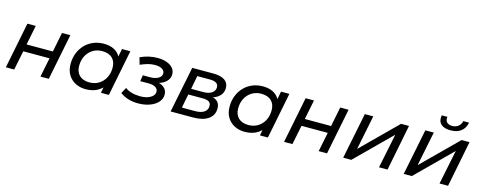

<svg xmlns="http://www.w3.org/2000/svg" viewBox="-31 -1432 5334 2133"><g transform="rotate(15 2636.0 -365.5)"><path d="M40 0 146 -530H242L197 -305H499L544 -530H640L534 0H438L483 -222H181L136 0Z M959 6Q892 6 839 -21.5Q786 -49 755.5 -100Q725 -151 725 -223Q725 -291 747.5 -348Q770 -405 810.5 -447Q851 -489 906 -512Q961 -535 1025 -535Q1094 -535 1142 -511Q1190 -487 1216 -440.5Q1242 -394 1242 -327Q1242 -229 1208 -153.5Q1174 -78 1110.5 -36Q1047 6 959 6ZM980 -78Q1040 -78 1087 -107Q1134 -136 1160.5 -186.5Q1187 -237 1187 -302Q1187 -372 1146 -411.5Q1105 -451 1029 -451Q970 -451 923 -422.5Q876 -394 849 -343.5Q822 -293 822 -227Q822 -158 863 -118Q904 -78 980 -78ZM1133 0 1161 -137 1193 -260 1206 -386 1234 -530H1330L1225 0Z M1560 7Q1439 7 1353 -56L1390 -124Q1421 -100 1466.5 -87.5Q1512 -75 1563 -75Q1612 -75 1648.5 -87.5Q1685 -100 1706 -121Q1727 -142 1727 -169Q1727 -202 1698.5 -220Q1670 -238 1618 -238H1522L1533 -308H1614Q1674 -308 1710.5 -329.5Q1747 -351 1747 -386Q1747 -417 1717.5 -435.5Q1688 -454 1634 -454Q1594 -454 1554.5 -443Q1515 -432 1468 -412L1445 -492Q1494 -515 1544 -526Q1594 -537 1642 -537Q1703 -537 1749 -520.5Q1795 -504 1820.5 -473.5Q1846 -443 1846 -402Q1846 -366 1825.5 -337Q1805 -308 1768.5 -289Q1732 -270 1682 -265L1680 -283Q1748 -275 1785.5 -244Q1823 -213 1823 -162Q1823 -114 1789 -75.5Q1755 -37 1695.5 -15Q1636 7 1560 7Z M1935 0 2042 -530H2284Q2371 -530 2416 -499Q2461 -468 2461 -409Q2461 -342 2403.5 -300.5Q2346 -259 2253 -259L2266 -283Q2350 -283 2390 -254.5Q2430 -226 2430 -165Q2430 -88 2368 -44Q2306 0 2195 0ZM2045 -74H2198Q2263 -74 2300 -99Q2337 -124 2337 -169Q2337 -203 2314 -218Q2291 -233 2239 -233H2076ZM2090 -302H2234Q2291 -302 2327 -326.5Q2363 -351 2363 -392Q2363 -424 2338.5 -440Q2314 -456 2266 -456H2120Z M2788 6Q2721 6 2668 -21.5Q2615 -49 2584.5 -100Q2554 -151 2554 -223Q2554 -291 2576.5 -348Q2599 -405 2639.5 -447Q2680 -489 2735 -512Q2790 -535 2854 -535Q2923 -535 2971 -511Q3019 -487 3045 -440.5Q3071 -394 3071 -327Q3071 -229 3037 -153.5Q3003 -78 2939.5 -36Q2876 6 2788 6ZM2809 -78Q2869 -78 2916 -107Q2963 -136 2989.5 -186.5Q3016 -237 3016 -302Q3016 -372 2975 -411.5Q2934 -451 2858 -451Q2799 -451 2752 -422.5Q2705 -394 2678 -343.5Q2651 -293 2651 -227Q2651 -158 2692 -118Q2733 -78 2809 -78ZM2962 0 2990 -137 3022 -260 3035 -386 3063 -530H3159L3054 0Z M3240 0 3346 -530H3442L3397 -305H3699L3744 -530H3840L3734 0H3638L3683 -222H3381L3336 0Z M3920 0 4027 -530H4124L4044 -134L4444 -530H4535L4430 0H4332L4413 -396L4013 0Z M4616 0 4723 -530H4820L4740 -134L5140 -530H5231L5126 0H5028L5109 -396L4709 0ZM4992 -602Q4916 -602 4880 -637.5Q4844 -673 4856 -738H4921Q4914 -699 4935 -676.5Q4956 -654 4997 -654Q5038 -654 5066.5 -676Q5095 -698 5104 -738H5170Q5157 -671 5111 -636.5Q5065 -602 4992 -602Z"/></g></svg>

Font: MOST Montserrat Medium
Style: Italic
Weight: 500
Italic angle: -11.3°
Designer: Julieta Ulanovsky
Foundry: Julieta Ulanovsky
Version: Version 8.000;March 11, 2024;FontCreator 15.0.0.2926 64-bit